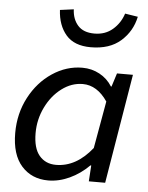

<svg xmlns="http://www.w3.org/2000/svg" viewBox="-57 -876 720 936"><g transform="rotate(5 302.5 -408.5)"><path d="M34 -204Q34 -299 75.5 -378Q117 -457 186 -503Q255 -549 333 -549Q379 -549 417.5 -528Q456 -507 479 -470H482L503 -536H581L492 0H412L417 -78H413Q370 -35 318 -11Q266 13 214 13Q133 13 83.5 -42.5Q34 -98 34 -204ZM422 -164 463 -395Q412 -470 342 -470Q287 -470 239 -434Q191 -398 162 -338.5Q133 -279 133 -212Q133 -138 163.5 -102Q194 -66 245 -66Q344 -66 422 -164ZM199 -820 266 -829Q268 -781 295 -750.5Q322 -720 376 -720Q429 -720 465.5 -751.5Q502 -783 517 -830L580 -820Q565 -748 510.5 -700Q456 -652 364 -652Q283 -652 243 -698.5Q203 -745 199 -820Z"/></g></svg>

Font: Nebula Sans Medium
Style: Regular
Weight: 500
Italic angle: -9°
Designer: Paul D. Hunt for Adobe (as Source Sans)
Foundry: Nebula Entertainment & Broadcasting LLC
Version: Version 1.010